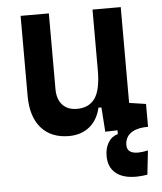

<svg xmlns="http://www.w3.org/2000/svg" viewBox="-52 -564 690 817"><g transform="rotate(-5 293.0 -155.5)"><path d="M496.1 207Q439.9 207 409.4 181.4Q378.9 155.8 378.9 108.4Q378.9 74.7 393.3 51Q407.7 27.3 434.6 19.5V3.4L382.3 4.9L375 -99.6H362.3Q350.1 -46.9 314.7 -18.6Q279.3 9.8 227.5 9.8Q150.9 9.8 108.6 -38.8Q66.4 -87.4 66.4 -175.8V-517.6H187V-195.3Q187 -150.9 209.2 -126.7Q231.4 -102.5 271.5 -102.5Q322.3 -102.5 347.9 -138.4Q373.5 -174.3 373.5 -258.8V-517.6H494.1V-108.4L565.4 -97.7V0L547.9 0.5Q509.3 3.4 488 21.2Q466.8 39.1 466.8 69.8Q466.8 105.5 513.7 105.5Q531.7 105.5 556.2 100.1L544.9 202.6Q520 207 496.1 207Z"/></g></svg>

Font: Cascadia Code SemiBold
Style: Regular
Weight: 600
Monospace: yes
Designer: Aaron Bell
Foundry: Saja Typeworks
Version: Version 2404.023; ttfautohint (v1.8.4)